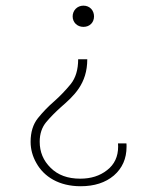

<svg xmlns="http://www.w3.org/2000/svg" viewBox="-20 -603 555 680"><path d="M313 -544.9C313 -565.9 298.3 -583 275.4 -583C253.4 -583 237.3 -565.9 237.3 -544.9C237.3 -523.9 253.4 -507.8 275.4 -507.8C298.3 -507.8 313 -523.9 313 -544.9ZM256.8 -393.1C256.8 -356.4 248 -327.1 230.5 -305.2C212.4 -283.2 192.9 -262.7 171.4 -243.7C150.4 -225.6 131.3 -205.6 114.3 -184.6C97.2 -163.1 88.4 -135.3 88.4 -100.6C88.4 -74.7 95.2 -49.3 108.9 -25.4C135.7 22.9 189 56.6 265.6 56.6C314 56.6 353.5 43.9 383.3 18.6C413.1 -7.3 428.2 -41 428.2 -83.5C428.2 -88.9 428.2 -92.8 427.7 -95.2H397.9C398.4 -91.3 398.4 -87.4 398.4 -84C398.4 -48.3 385.3 -20.5 359.4 -0.5C333.5 20 301.8 29.8 264.2 29.8C219.7 29.8 185.1 17.1 159.2 -8.8C133.3 -34.2 120.6 -64.9 120.6 -101.1C120.6 -128.9 128.4 -152.3 144 -170.9C159.2 -189 176.8 -206.5 195.8 -223.6C241.2 -263.2 289.1 -305.7 289.1 -393.1Z"/></svg>

Font: Estedad Thin
Style: Regular
Weight: 100
Designer: Amin Abedi
Version: Version 7.3